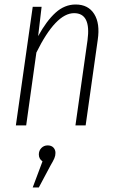

<svg xmlns="http://www.w3.org/2000/svg" viewBox="-20 -552 517 845"><path d="M313 -532.2Q368.2 -532.2 394.5 -490.5Q420.9 -448.7 410.2 -377L356.9 0H312L365.2 -375Q381.3 -494.1 306.2 -494.1Q225.6 -494.1 140.1 -320.8L95.2 0H49.8L124 -522H163.1L147.9 -393.1Q184.6 -460 224.4 -496.1Q264.2 -532.2 313 -532.2ZM189.9 87.9Q206.1 87.9 215.1 97.4Q224.1 106.9 224.1 121.1Q224.1 132.8 219.5 144Q214.8 155.3 202.1 176.8L150.9 272.9H124L167 158.2Q150.9 147 150.9 127.9Q150.9 110.8 162.1 99.4Q173.3 87.9 189.9 87.9Z"/></svg>

Font: Fira Sans Compressed ExtraLight
Style: Italic
Weight: 250
Width: 3
Italic angle: -8°
Designer: Carrois Corporate & Edenspiekermann AG
Foundry: Carrois Corporate GbR & Edenspiekermann AG
Version: Version 4.203;PS 004.203;hotconv 1.0.88;makeotf.lib2.5.64775